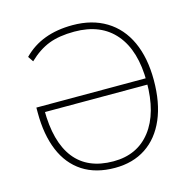

<svg xmlns="http://www.w3.org/2000/svg" viewBox="-107 -833 943 947"><g transform="rotate(-15 364.5 -360.0)"><path d="M67.4 -353.5V-379.9H627.9V-347.7H92.8L102.5 -359.4Q102.5 -195.3 168.9 -110.4Q235.4 -25.4 367.2 -25.4Q489.3 -25.4 557.6 -113.8Q626 -202.1 626 -361.3Q626 -521.5 553.2 -607.4Q480.5 -693.4 344.7 -693.4Q267.6 -693.4 214.4 -672.9Q161.1 -652.3 111.3 -604.5L92.8 -631.8Q139.6 -679.7 202.1 -703.1Q264.6 -726.6 344.7 -726.6Q443.4 -726.6 515.1 -683.1Q586.9 -639.6 624.5 -557.6Q662.1 -475.6 662.1 -361.3Q662.1 -246.1 626.5 -163.1Q590.8 -80.1 524.4 -36.1Q458 7.8 366.2 7.8Q268.6 7.8 201.7 -35.6Q134.8 -79.1 101.1 -160.2Q67.4 -241.2 67.4 -353.5Z"/></g></svg>

Font: Min Sans VF VF
Style: Regular
Weight: 400
Designer: Jinseong-Kim, NotoSansCJK, Nunito
Foundry: Jinseong-Kim
Version: Version 1.420;Glyphs 3.1.2 (3151)